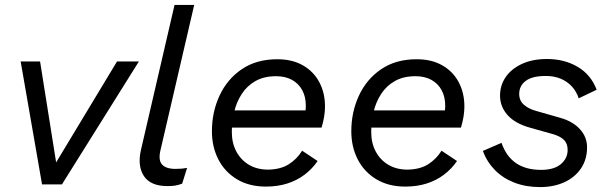

<svg xmlns="http://www.w3.org/2000/svg" viewBox="-20 -750 2477 781"><path d="M456 -500H545L232 0H151L64 -500H143L213 -60L193 -64Z M661 7Q592 7 565 -34.5Q538 -76 554 -143L690 -730H770L633 -140Q623 -99 639 -81Q655 -63 694 -63Q709 -63 720 -64Q731 -65 741 -67L721 -3Q705 3 692 5Q679 7 661 7Z M1062 9Q993 9 943.5 -21Q894 -51 868 -102Q842 -153 842 -216Q842 -294 873 -361Q904 -428 963.5 -468.5Q1023 -509 1108 -509Q1169 -509 1212.5 -484Q1256 -459 1279 -415.5Q1302 -372 1302 -317Q1302 -297 1298.5 -275.5Q1295 -254 1288 -231H881V-301H1253L1218 -273Q1221 -285 1222.5 -297Q1224 -309 1224 -320Q1224 -356 1209.5 -383Q1195 -410 1168 -425Q1141 -440 1103 -440Q1054 -440 1019.5 -420.5Q985 -401 963.5 -368Q942 -335 932.5 -294.5Q923 -254 923 -213Q923 -168 941.5 -133.5Q960 -99 993 -79.5Q1026 -60 1071 -60Q1122 -61 1155 -82Q1188 -103 1209 -137L1272 -95Q1250 -63 1219 -39.5Q1188 -16 1148.5 -3.5Q1109 9 1062 9Z M1629 9Q1560 9 1510.5 -21Q1461 -51 1435 -102Q1409 -153 1409 -216Q1409 -294 1440 -361Q1471 -428 1530.5 -468.5Q1590 -509 1675 -509Q1736 -509 1779.5 -484Q1823 -459 1846 -415.5Q1869 -372 1869 -317Q1869 -297 1865.5 -275.5Q1862 -254 1855 -231H1448V-301H1820L1785 -273Q1788 -285 1789.5 -297Q1791 -309 1791 -320Q1791 -356 1776.5 -383Q1762 -410 1735 -425Q1708 -440 1670 -440Q1621 -440 1586.5 -420.5Q1552 -401 1530.5 -368Q1509 -335 1499.5 -294.5Q1490 -254 1490 -213Q1490 -168 1508.5 -133.5Q1527 -99 1560 -79.5Q1593 -60 1638 -60Q1689 -61 1722 -82Q1755 -103 1776 -137L1839 -95Q1817 -63 1786 -39.5Q1755 -16 1715.5 -3.5Q1676 9 1629 9Z M2177 11Q2119 11 2072.5 -7Q2026 -25 1993.5 -58Q1961 -91 1944 -136L2020 -169Q2039 -114 2079 -86.5Q2119 -59 2181 -59Q2234 -59 2261.5 -82.5Q2289 -106 2289 -140Q2289 -166 2274 -181Q2259 -196 2227 -205L2138 -230Q2076 -247 2045 -281.5Q2014 -316 2014 -361Q2014 -403 2037 -436.5Q2060 -470 2103 -490Q2146 -510 2205 -510Q2276 -510 2330 -478Q2384 -446 2407 -385L2334 -350Q2325 -378 2306 -398.5Q2287 -419 2260.5 -430Q2234 -441 2200 -441Q2145 -441 2118.5 -421Q2092 -401 2092 -368Q2092 -340 2111.5 -323.5Q2131 -307 2160 -299L2258 -271Q2309 -257 2338.5 -225Q2368 -193 2368 -151Q2368 -101 2343 -64.5Q2318 -28 2275 -8.5Q2232 11 2177 11Z"/></svg>

Font: Work Sans
Style: Italic
Weight: 400
Italic angle: -13°
Designer: Wei Huang
Foundry: Wei Huang
Version: Version 2.012